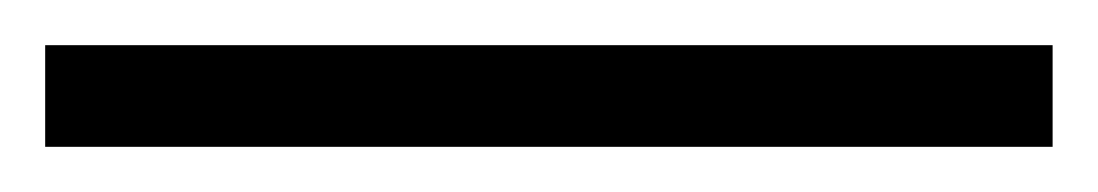

<svg xmlns="http://www.w3.org/2000/svg" viewBox="-24 -825 486 85"><path d="M442 -760V-805H-4V-760Z"/></svg>

Font: Noto Sans Arabic Cond Light
Style: Regular
Weight: 300
Width: 3
Designer: Monotype Design Team, Nadine Chahine, Nizar Qandah and Khaled Hosny
Foundry: Monotype Imaging Inc.
Version: Version 2.012